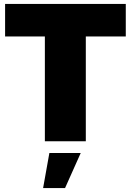

<svg xmlns="http://www.w3.org/2000/svg" viewBox="-20 -721 668 980"><path d="M6 -701H622V-535H418V0H209V-535H6ZM232 60H392L312 239H200Z"/></svg>

Font: Gontserrat ExtraBold
Style: Regular
Weight: 800
Designer: Julieta Ulanovsky
Foundry: Julieta Ulanovsky
Version: Version 6.001